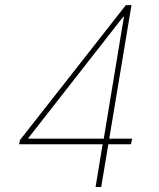

<svg xmlns="http://www.w3.org/2000/svg" viewBox="-20 -748 635 768"><path d="M56.6 -170.9 59.6 -187.5 483.4 -727.5H497.1L490.2 -680.7H472.7L93.8 -196.3V-193.4H508.8L503.9 -170.9ZM362.3 0 391.6 -177.7 393.6 -184.6 483.4 -727.5H505.9L384.8 0Z"/></svg>

Font: Inter Tight Thin
Style: Italic
Weight: 250
Italic angle: -9.39999°
Designer: Rasmus Andersson
Foundry: rsms
Version: Version 3.004